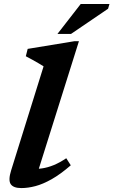

<svg xmlns="http://www.w3.org/2000/svg" viewBox="-20 -946 578 978"><path d="M202 -608Q193 -614 177.2 -623.2Q161.5 -632.5 143.8 -642.2Q126 -652 111.5 -659.5L121 -697L358.5 -736H382L163 -39.5L132 -86.5Q163.5 -84 193.5 -88.2Q223.5 -92.5 254.2 -105.2Q285 -118 317.5 -140L340.5 -104Q288 -58.5 243.2 -33.2Q198.5 -8 160.5 2Q122.5 12 88.5 12Q48 12 34.5 -8.2Q21 -28.5 37 -79ZM272.5 -773 391 -925.5H537.5L530.5 -901.5L341.5 -773Z"/></svg>

Font: Newsreader 9pt SemiBold
Style: Italic
Weight: 600
Italic angle: -17°
Designer: Hugues Gentile
Foundry: Production Type
Version: Version 1.003